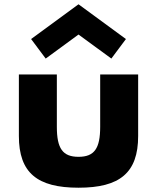

<svg xmlns="http://www.w3.org/2000/svg" viewBox="-20 -860 732 895"><path d="M68 -513V-226C68 -54 154 15 346 15C538 15 624 -54 624 -226V-513H447V-269C447 -168 420 -129 346 -129C272 -129 245 -168 245 -269V-513ZM125 -678 193 -587 346 -699 499 -587 567 -678 346 -840Z"/></svg>

Font: Sztylet
Style: Bd
Weight: 700
Foundry: Cannot Into Space Fonts, PlusOne Fonts
Version: Version 0.12